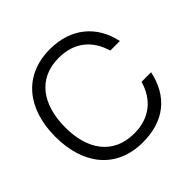

<svg xmlns="http://www.w3.org/2000/svg" viewBox="-189 -907 1093 1093"><g transform="rotate(-45 358.0 -360.0)"><path d="M675.5 -234.5H598.5C566.5 -124.5 487.5 -55.5 361.5 -55.5C192.5 -55.5 106.5 -180 107.5 -360C109 -540 192.5 -664.5 361.5 -664.5C487.5 -664.5 566.5 -595.5 598.5 -486H675.5C643 -640 528.5 -735 361.5 -735C146.5 -735 30 -581.5 30 -360C30 -138.5 146.5 15 361.5 15C528.5 15 640.5 -70.5 675.5 -234.5Z"/></g></svg>

Font: Eudonet
Style: Regular
Weight: 400
Designer: Mikhail Sharanda
Foundry: Mikhail Sharanda
Version: Version 4.503;Glyphs 3.1.2 (3151)